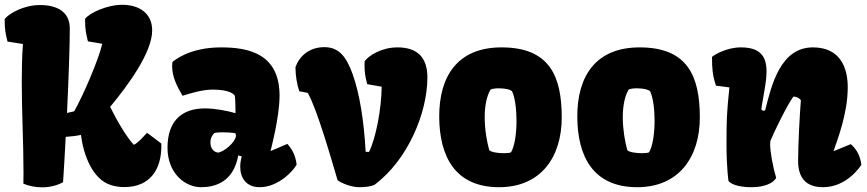

<svg xmlns="http://www.w3.org/2000/svg" viewBox="-32 -778 3649 808"><path d="M66.4 -4.9C90.3 4.9 117.7 10.3 145.5 10.3C175.8 10.3 206.5 3.4 233.4 -11.2C236.3 -56.2 240.7 -125 244.6 -202.1C266.6 -203.6 287.6 -205.6 308.6 -210.4C319.3 -125.5 357.4 -22.9 435.1 1C452.1 6.3 471.2 9.3 490.7 9.3C600.1 9.3 647 -65.4 647 -163.1V-173.8L586.9 -219.2C567.4 -198.7 550.8 -178.2 531.2 -168.5C502.9 -198.7 463.4 -263.2 431.6 -328.6C508.8 -420.9 608.4 -558.6 608.4 -649.9C608.4 -724.6 550.3 -757.8 483.4 -757.8C416.5 -757.8 345.2 -723.1 326.2 -699.2V-688C326.2 -658.7 329.6 -637.7 337.9 -604L398.4 -593.8C382.3 -525.4 319.8 -379.9 280.3 -309.6L250 -302.7C256.3 -437.5 261.7 -578.6 261.7 -658.2C261.7 -729 208 -756.8 135.7 -756.8C68.8 -756.8 6.8 -722.2 -12.2 -698.2V-687C-12.2 -657.7 -8.8 -636.7 -0.5 -603L64.5 -592.8C60.5 -539.1 59.6 -485.4 59.6 -431.6C59.6 -304.2 66.9 -177.2 66.9 -50.3C66.9 -35.2 66.4 -20 66.4 -4.9Z M672.9 -156.2C672.9 -49.3 746.1 9.8 814.5 9.8C868.7 9.8 950.2 -8.8 970.7 -124L985.4 -119.6C981 -104.5 979 -89.8 979 -76.2C979 -28.3 1004.9 9.8 1061 9.8C1140.6 9.8 1205.1 -62 1216.3 -85.4C1211.9 -127 1192.9 -155.8 1177.2 -172.4L1106.4 -142.1C1106 -142.1 1144.5 -282.7 1144.5 -375C1144.5 -550.8 1016.6 -578.6 898.4 -578.6C761.2 -578.6 698.2 -520.5 693.8 -517.1C692.9 -510.7 692.4 -504.4 692.4 -498.5C692.4 -454.1 714.8 -410.6 736.3 -375C770.5 -385.7 819.3 -400.9 863.3 -400.9C936.5 -400.9 953.1 -380.4 956.1 -375C958 -366.2 959 -334.5 959 -316.9V-301.8C923.3 -312 872.1 -321.8 831.1 -321.8C729 -321.8 672.9 -265.1 672.9 -156.2ZM853.5 -178.2C853.5 -197.3 861.8 -209 869.1 -217.3C876 -220.2 888.2 -221.2 903.3 -221.2C920.4 -221.2 939.9 -220.2 958.5 -217.8L961.4 -206.1C956.1 -176.3 911.1 -140.1 886.7 -135.7C861.8 -138.2 853.5 -160.6 853.5 -178.2Z M1388.7 -19.5C1404.8 -6.8 1447.8 9.8 1478.5 9.8C1506.8 9.8 1526.9 6.8 1543.5 0C1685.1 -105 1766.6 -304.2 1766.6 -452.1C1766.6 -536.6 1724.1 -578.6 1640.6 -578.6C1573.7 -578.6 1519 -543.9 1502.4 -520C1502.4 -515.1 1502 -510.7 1502 -506.3C1502 -478 1504.4 -456.5 1513.2 -423.8L1574.2 -413.1C1573.2 -316.9 1549.3 -195.8 1521 -138.7L1506.8 -139.2C1500 -263.7 1482.4 -381.3 1452.1 -465.8C1425.3 -540.5 1393.6 -579.6 1333 -579.6C1267.6 -579.6 1227.1 -539.6 1211.4 -495.6C1211.4 -460.4 1217.8 -421.9 1227.5 -394L1263.2 -387.2C1303.7 -314.9 1361.3 -111.3 1388.7 -19.5Z M2068.4 9.8C2246.1 9.8 2332 -119.1 2332 -283.7C2332 -457 2281.2 -578.6 2078.6 -578.6C1896 -578.6 1814.9 -460 1816.4 -283.7C1817.9 -122.6 1880.9 9.8 2068.4 9.8ZM2026.9 -146C2016.6 -182.6 2007.8 -234.4 2007.8 -284.2C2007.8 -328.1 2014.6 -370.6 2032.2 -400.9C2038.6 -404.8 2054.7 -406.7 2071.8 -406.2C2093.3 -405.8 2115.7 -401.9 2123 -393.6C2135.3 -367.7 2141.6 -318.8 2141.6 -269.5C2141.6 -217.3 2134.3 -164.1 2118.7 -137.2C2115.2 -134.8 2103 -133.3 2088.4 -133.3C2064.9 -133.3 2035.2 -137.2 2026.9 -146Z M2649.4 9.8C2827.1 9.8 2913.1 -119.1 2913.1 -283.7C2913.1 -457 2862.3 -578.6 2659.7 -578.6C2477.1 -578.6 2396 -460 2397.5 -283.7C2398.9 -122.6 2461.9 9.8 2649.4 9.8ZM2607.9 -146C2597.7 -182.6 2588.9 -234.4 2588.9 -284.2C2588.9 -328.1 2595.7 -370.6 2613.3 -400.9C2619.6 -404.8 2635.7 -406.7 2652.8 -406.2C2674.3 -405.8 2696.8 -401.9 2704.1 -393.6C2716.3 -367.7 2722.7 -318.8 2722.7 -269.5C2722.7 -217.3 2715.3 -164.1 2699.7 -137.2C2696.3 -134.8 2684.1 -133.3 2669.4 -133.3C2646 -133.3 2616.2 -137.2 2607.9 -146Z M3033.7 -16.6C3033.7 -16.6 3049.3 9.8 3130.9 9.8C3186.5 9.8 3223.1 -8.3 3234.4 -29.3C3220.2 -76.7 3209 -139.2 3209 -171.9C3209 -176.8 3209.5 -181.6 3210 -185.1C3224.1 -219.7 3281.7 -338.9 3307.1 -371.6C3317.4 -371.1 3328.1 -368.2 3338.4 -356.9C3333.5 -297.9 3326.7 -168 3326.7 -100.1C3326.7 -13.2 3377.4 9.8 3431.6 9.8C3535.6 9.8 3592.8 -84.5 3592.8 -84.5C3588.9 -119.1 3574.7 -148.9 3548.3 -171.4L3477.1 -142.1L3476.1 -143.1C3491.7 -189.5 3535.6 -299.3 3535.6 -411.1C3535.6 -495.6 3502 -578.6 3389.2 -578.6C3252.4 -578.6 3214.8 -420.4 3188.5 -315.4C3187.5 -313 3185.1 -312 3182.6 -312C3177.7 -312 3171.9 -315.4 3171.9 -318.8C3171.9 -319.3 3172.9 -328.1 3185.5 -400.4C3190.4 -428.7 3193.8 -454.6 3193.8 -477.1C3193.8 -541 3167.5 -578.6 3085.4 -578.6C3028.3 -578.6 2976.6 -549.3 2964.4 -538.6C2964.4 -489.7 2966.3 -462.4 2981 -417.5L3037.6 -410.2C3025.9 -299.3 3025.4 -269.5 3025.4 -169.9C3025.4 -72.3 3033.7 -16.6 3033.7 -16.6Z"/></svg>

Font: Kavoon
Style: Regular
Weight: 400
Designer: Viktoriya Grabowska
Foundry: Viktoriya Grabowska
Version: Version 1.002